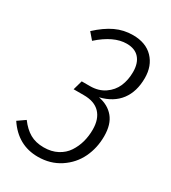

<svg xmlns="http://www.w3.org/2000/svg" viewBox="-182 -786 790 887"><g transform="rotate(30 213.5 -342.5)"><path d="M263.2 -695.8Q332 -695.8 370.6 -655.8Q409.2 -615.7 409.2 -550.8Q409.2 -478.5 374 -431.9Q338.9 -385.3 270 -368.2Q321.8 -358.4 351.3 -323Q380.9 -287.6 380.9 -224.1Q380.9 -161.6 355.5 -108.6Q330.1 -55.7 279.3 -22.2Q228.5 11.2 162.1 11.2Q55.7 11.2 -6.8 -83L33.2 -110.8Q59.6 -75.2 90.3 -57.6Q121.1 -40 164.1 -40Q205.1 -40 236.1 -56.4Q267.1 -72.8 284.9 -99.9Q302.7 -127 311.3 -158.4Q319.8 -189.9 319.8 -224.1Q319.8 -280.8 290.3 -311.5Q260.7 -342.3 203.1 -341.8H149.9L164.1 -392.1H208Q253.4 -392.1 285.9 -414.3Q318.4 -436.5 333.3 -470.9Q348.1 -505.4 348.1 -547.9Q348.1 -594.7 325.2 -620.8Q302.2 -647 257.8 -647Q189 -647 111.8 -578.1L82 -612.8Q127.9 -655.3 171.1 -675.5Q214.4 -695.8 263.2 -695.8Z"/></g></svg>

Font: Fira Sans Compressed Light
Style: Italic
Weight: 300
Width: 3
Italic angle: -8°
Designer: Carrois Corporate & Edenspiekermann AG
Foundry: Carrois Corporate GbR & Edenspiekermann AG
Version: Version 4.203;PS 004.203;hotconv 1.0.88;makeotf.lib2.5.64775